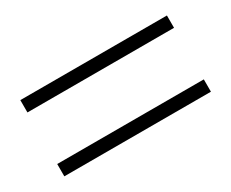

<svg xmlns="http://www.w3.org/2000/svg" viewBox="-54 -646 688 572"><g transform="rotate(-30 290.0 -360.0)"><path d="M542.7 -228.9H38.4V-271.3H542.7ZM542.7 -448.7H38.4V-491.1H542.7Z"/></g></svg>

Font: Noto Serif KR ExtraLight
Style: Regular
Weight: 200
Designer: Ryoko NISHIZUKA 西塚涼子 (kana & ideographs); Frank Grießhammer (Latin, Greek & Cyrillic); Wenlong ZHANG 张文龙 (bopomofo); San
Foundry: Adobe
Version: Version 2.002-H1;hotconv 1.1.0;makeotfexe 2.6.0